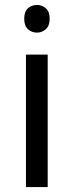

<svg xmlns="http://www.w3.org/2000/svg" viewBox="-20 -757 298 777"><path d="M130 -737Q150 -737 165.5 -723.5Q181 -710 181 -681Q181 -653 165.5 -639Q150 -625 130 -625Q108 -625 93 -639Q78 -653 78 -681Q78 -710 93 -723.5Q108 -737 130 -737ZM173 -536V0H85V-536Z"/></svg>

Font: Noto Sans Buhid
Style: Regular
Weight: 400
Designer: Monotype Design Team
Foundry: Monotype Imaging Inc.
Version: Version 2.001